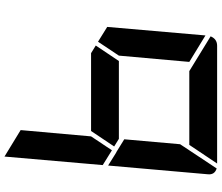

<svg xmlns="http://www.w3.org/2000/svg" viewBox="-86 -902 988 856"><g transform="rotate(-90 408.0 -474.0)"><path d="M633 -541 564 -438H217L183 -459L252 -562H599ZM166 -469 100 -510 138 -948 256 -876 228 -562ZM650 -531 716 -490 678 -52 560 -124 588 -438ZM519 -124 674 -29Q662 0 632 0H107L190 -124ZM193 -165 85 -2Q56 -11 59 -41L98 -486L154 -451L160 -448L215 -414Z"/></g></svg>

Font: DSEG7 Modern
Style: Bold Italic
Weight: 700
Italic angle: -5°
Designer: Keshikan(Twitter:@keshinomi_88pro)
Version: Version 0.46